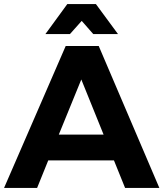

<svg xmlns="http://www.w3.org/2000/svg" viewBox="-23 -927 806 947"><path d="M594 0 539 -136H215L160 0H-3L301 -700H464L763 0ZM267 -263H488L378 -535ZM559 -759H437L380 -824L322 -759H201L309 -907H450Z"/></svg>

Font: Montserrat arm2 SemiBold
Style: Regular
Weight: 600
Designer: Julieta Ulanovsky
Foundry: Julieta Ulanovsky
Version: Version 6.000